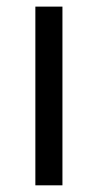

<svg xmlns="http://www.w3.org/2000/svg" viewBox="-20 -555 293 575"><path d="M167 0H85.9V-535.2H167Z"/></svg>

Font: f0_44652 
Style: Regular
Weight: 400
Foundry: Ascender Corporation
Version: Version 1.10